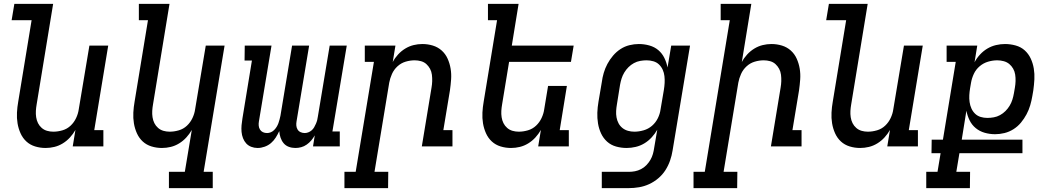

<svg xmlns="http://www.w3.org/2000/svg" viewBox="-20 -755 5440 990"><path d="M215 8Q187 8 161 0Q135 -8 116 -25.5Q97 -43 86 -67.5Q75 -92 70.5 -119Q66 -146 67.5 -174.5Q69 -203 74 -231L143 -651H40L54 -735H254L169 -217Q166 -200 165 -183.5Q164 -167 166.5 -150.5Q169 -134 176 -120Q183 -106 195 -95.5Q207 -85 222.5 -80.5Q238 -76 255 -76Q278 -76 302 -83Q326 -90 344 -107Q362 -124 372.5 -146.5Q383 -169 386 -191L441 -520H538L466 -84H513V0H355L369 -85Q357 -64 340.5 -46Q324 -28 303.5 -15.5Q283 -3 260.5 2.5Q238 8 215 8Z M1077 215H851V131H933L969 -85Q957 -64 940.5 -46Q924 -28 903.5 -15.5Q883 -3 860.5 2.5Q838 8 815 8Q787 8 761 0Q735 -8 716 -25.5Q697 -43 686 -67.5Q675 -92 670.5 -119Q666 -146 667.5 -174.5Q669 -203 674 -231L743 -651H696V-735H854L769 -217Q766 -200 765 -183.5Q764 -167 766.5 -150.5Q769 -134 776 -120Q783 -106 795 -95.5Q807 -85 822.5 -80.5Q838 -76 855 -76Q878 -76 902 -83Q926 -90 944 -107Q962 -124 972.5 -146.5Q983 -169 986 -191L1041 -520H1138L1030 131H1077Z M1308 8Q1291 8 1275.5 2Q1260 -4 1249.5 -15.5Q1239 -27 1233 -42.5Q1227 -58 1225.5 -75Q1224 -92 1225.5 -109Q1227 -126 1230 -144L1279 -443H1241L1242 -520H1380L1315 -129Q1313 -118 1314 -107Q1315 -96 1320.5 -87Q1326 -78 1335.5 -73.5Q1345 -69 1357 -69Q1367 -69 1376.5 -73Q1386 -77 1393.5 -84.5Q1401 -92 1406.5 -101Q1412 -110 1415.5 -119.5Q1419 -129 1421.5 -139Q1424 -149 1426 -158L1486 -520H1574L1509 -129Q1507 -118 1508 -107Q1509 -96 1514.5 -87Q1520 -78 1530 -73.5Q1540 -69 1551 -69Q1560 -69 1569.5 -72.5Q1579 -76 1587 -83Q1595 -90 1600 -99Q1605 -108 1609 -117Q1613 -126 1615.5 -135.5Q1618 -145 1619 -154L1680 -520H1768L1694 -77H1732V0H1594L1603 -57Q1595 -43 1585 -31Q1575 -19 1561.5 -9.5Q1548 0 1533 4Q1518 8 1503 8Q1485 8 1469 2Q1453 -4 1442.5 -16.5Q1432 -29 1426.5 -45.5Q1421 -62 1420 -79Q1412 -62 1402 -46Q1392 -30 1377.5 -17.5Q1363 -5 1344.5 1.5Q1326 8 1309 8Z M1981 215H1756V131H1814L1908 -436H1861V-520H2019L2005 -435Q2016 -456 2032.5 -474Q2049 -492 2069.5 -504.5Q2090 -517 2112.5 -522.5Q2135 -528 2158 -528Q2186 -528 2212 -520Q2238 -512 2257.5 -494.5Q2277 -477 2288 -452.5Q2299 -428 2303.5 -401Q2308 -374 2306 -345.5Q2304 -317 2300 -289L2266 -84H2313V0H2155L2205 -303Q2208 -320 2208.5 -336.5Q2209 -353 2207 -369.5Q2205 -386 2197.5 -400Q2190 -414 2178.5 -424.5Q2167 -435 2151 -439.5Q2135 -444 2118 -444Q2095 -444 2071.5 -437Q2048 -430 2029.5 -413Q2011 -396 2001 -373.5Q1991 -351 1987 -329L1911 131H1982Z M2615 8Q2587 8 2561 0Q2535 -8 2516 -25.5Q2497 -43 2486 -67.5Q2475 -92 2470.5 -119Q2466 -146 2467.5 -174.5Q2469 -203 2474 -231L2543 -651H2496V-735H2654L2619 -520H2938L2924 -436H2605L2569 -217Q2566 -200 2565 -183.5Q2564 -167 2566.5 -150.5Q2569 -134 2576 -120Q2583 -106 2595 -95.5Q2607 -85 2622.5 -80.5Q2638 -76 2655 -76Q2678 -76 2702 -83Q2726 -90 2744 -107Q2762 -124 2772.5 -146.5Q2783 -169 2786 -191L2806 -312H2903L2866 -84H2913V0H2755L2769 -85Q2757 -64 2740.5 -46Q2724 -28 2703.5 -15.5Q2683 -3 2660.5 2.5Q2638 8 2615 8Z M3222 215H3083V131H3223Q3238 131 3254 128Q3270 125 3285.5 117Q3301 109 3313 96.5Q3325 84 3333.5 69.5Q3342 55 3346.5 39Q3351 23 3353 8L3369 -86Q3357 -65 3340 -46.5Q3323 -28 3302 -15.5Q3281 -3 3257.5 2.5Q3234 8 3211 8Q3183 8 3156.5 0.5Q3130 -7 3110.5 -24.5Q3091 -42 3079.5 -66.5Q3068 -91 3063.5 -118.5Q3059 -146 3060 -174Q3061 -202 3066 -231L3083 -331Q3086 -355 3093 -379Q3100 -403 3112 -425.5Q3124 -448 3141 -468Q3158 -488 3179.5 -502Q3201 -516 3225.5 -522Q3250 -528 3274 -528Q3302 -528 3328.5 -520.5Q3355 -513 3374.5 -496.5Q3394 -480 3405.5 -456.5Q3417 -433 3422 -407L3441 -520H3538L3448 21Q3444 47 3435 73Q3426 99 3411 122.5Q3396 146 3374 164.5Q3352 183 3327 194.5Q3302 206 3275 210.5Q3248 215 3222 215ZM3251 -76Q3274 -76 3298.5 -83Q3323 -90 3342 -106.5Q3361 -123 3372 -145.5Q3383 -168 3386 -191L3403 -291Q3406 -309 3407 -327Q3408 -345 3406 -362.5Q3404 -380 3397 -395.5Q3390 -411 3378 -422.5Q3366 -434 3349 -439Q3332 -444 3314 -444Q3298 -444 3281 -441Q3264 -438 3248.5 -429.5Q3233 -421 3220.5 -408.5Q3208 -396 3199 -381Q3190 -366 3185 -350Q3180 -334 3177 -317L3161 -217Q3158 -200 3157 -183Q3156 -166 3159 -149.5Q3162 -133 3169.5 -119Q3177 -105 3189.5 -95Q3202 -85 3218 -80.5Q3234 -76 3251 -76Z M3781 215H3556V131H3614L3743 -651H3696V-735H3854L3805 -435Q3816 -456 3832.5 -474Q3849 -492 3869.5 -504.5Q3890 -517 3912.5 -522.5Q3935 -528 3958 -528Q3986 -528 4012 -520Q4038 -512 4057.5 -494.5Q4077 -477 4088 -452.5Q4099 -428 4103.5 -401Q4108 -374 4106 -345.5Q4104 -317 4100 -289L4066 -84H4113V0H3955L4005 -303Q4008 -320 4008.5 -336.5Q4009 -353 4007 -369.5Q4005 -386 3997.5 -400Q3990 -414 3978.5 -424.5Q3967 -435 3951 -439.5Q3935 -444 3918 -444Q3895 -444 3871.5 -437Q3848 -430 3829.5 -413Q3811 -396 3801 -373.5Q3791 -351 3787 -329L3711 131H3782Z M4415 8Q4387 8 4361 0Q4335 -8 4316 -25.5Q4297 -43 4286 -67.5Q4275 -92 4270.5 -119Q4266 -146 4267.5 -174.5Q4269 -203 4274 -231L4343 -651H4240L4254 -735H4454L4369 -217Q4366 -200 4365 -183.5Q4364 -167 4366.5 -150.5Q4369 -134 4376 -120Q4383 -106 4395 -95.5Q4407 -85 4422.5 -80.5Q4438 -76 4455 -76Q4478 -76 4502 -83Q4526 -90 4544 -107Q4562 -124 4572.5 -146.5Q4583 -169 4586 -191L4641 -520H4738L4666 -84H4713V0H4555L4569 -85Q4557 -64 4540.5 -46Q4524 -28 4503.5 -15.5Q4483 -3 4460.5 2.5Q4438 8 4415 8Z M4981 215H4756V131H4814L4830 35H4783L4784 -35H4842L4908 -436H4861V-520H5019L5005 -434Q5016 -455 5033 -473.5Q5050 -492 5071 -504.5Q5092 -517 5115.5 -522.5Q5139 -528 5162 -528Q5190 -528 5217 -520.5Q5244 -513 5263.5 -495.5Q5283 -478 5294.5 -453.5Q5306 -429 5310.5 -401.5Q5315 -374 5313.5 -346Q5312 -318 5308 -289L5303 -260Q5299 -236 5292 -212Q5285 -188 5273 -165.5Q5261 -143 5244.5 -123Q5228 -103 5206 -89Q5184 -75 5159.5 -69Q5135 -63 5111 -63Q5083 -63 5057 -70.5Q5031 -78 5011 -94.5Q4991 -111 4979.5 -134.5Q4968 -158 4963 -184L4939 -35H5252V35H4927L4911 131H4982ZM5071 -147Q5087 -147 5104 -150Q5121 -153 5136.5 -161.5Q5152 -170 5164.5 -182.5Q5177 -195 5186 -210Q5195 -225 5200 -241Q5205 -257 5208 -274L5213 -303Q5216 -320 5216.5 -337Q5217 -354 5214.5 -370.5Q5212 -387 5204 -401Q5196 -415 5184 -425Q5172 -435 5155.5 -439.5Q5139 -444 5122 -444Q5099 -444 5075 -437Q5051 -430 5031.5 -413.5Q5012 -397 5001.5 -374.5Q4991 -352 4987 -329L4982 -300Q4979 -282 4978 -264Q4977 -246 4979.5 -228.5Q4982 -211 4989 -195.5Q4996 -180 5008 -168.5Q5020 -157 5036.5 -152Q5053 -147 5071 -147Z"/></svg>

Font: Iosevka HT Medium Extended
Style: Italic
Weight: 500
Width: 7
Italic angle: -9°
Monospace: yes
Designer: Belleve Invis
Foundry: Belleve Invis
Version: Version 32.3.0; ttfautohint (v1.8.4)